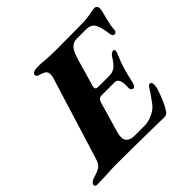

<svg xmlns="http://www.w3.org/2000/svg" viewBox="-224 -834 1010 1010"><g transform="rotate(-45 281.5 -329.0)"><path d="M-59 -7Q-59 -14 -52 -21Q-45 -28 -33 -32Q6 -43 22 -54.5Q38 -66 47 -95L188 -551Q193 -566 193 -580Q193 -595 183 -603.5Q173 -612 149 -618Q138 -621 134 -627Q130 -633 132 -639Q137 -655 176 -655Q197 -655 227 -652Q240 -651 259 -650Q278 -649 302 -649L468 -650Q529 -650 562 -656.5Q595 -663 602 -663Q610 -663 616 -657Q622 -651 622 -641Q622 -628 611 -589Q596 -531 596 -509Q596 -500 591 -494.5Q586 -489 580 -489Q575 -489 570 -493.5Q565 -498 564 -506Q556 -567 542 -590.5Q528 -614 491 -614H423Q397 -614 380.5 -596.5Q364 -579 350 -532L306 -379Q304 -371 304 -369Q304 -355 324 -355H408Q433 -355 451.5 -370.5Q470 -386 488 -417Q493 -425 500.5 -430Q508 -435 515 -435Q518 -435 520.5 -432Q523 -429 523 -424Q523 -420 520 -412Q497 -357 489 -329Q481 -303 468 -246Q461 -218 449 -218Q441 -218 436 -225Q431 -232 432 -242Q437 -311 402 -311H305Q283 -311 276 -288L226 -115Q221 -100 221 -83Q221 -38 280 -38H352Q371 -38 392.5 -45Q414 -52 432 -64Q448 -74 461 -91Q474 -108 497 -141Q501 -149 511 -163Q516 -171 519.5 -173Q523 -175 529 -175Q535 -175 537.5 -170Q540 -165 540 -152Q540 -134 521 -85Q502 -36 482 -8Q473 4 454 4L411 3Q192 0 100 0Q66 0 27 3Q-27 5 -45 5Q-52 5 -55.5 1.5Q-59 -2 -59 -7Z"/></g></svg>

Font: EB Garamond ExtraBold
Style: Italic
Weight: 800
Italic angle: -17.2°
Designer: Georg Duffner and Octavio Pardo
Foundry: Georg Duffner
Version: Version 1.000